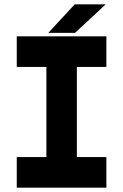

<svg xmlns="http://www.w3.org/2000/svg" viewBox="-20 -868 570 888"><path d="M57.5 0V-141.5H194.5V-558.5H57.5V-700H472V-558.5H335.5V-141.5H472V0ZM120.5 -71H409.5H265V-629.5H409.5H120.5H265V-71H120.5ZM203.5 -716 325.5 -848H469L327 -716ZM298.5 -750H298L358 -813H358.5Z"/></svg>

Font: Tourney Black
Style: Regular
Weight: 900
Version: Version 1.015